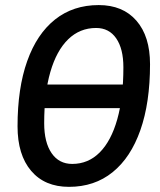

<svg xmlns="http://www.w3.org/2000/svg" viewBox="-20 -723 626 753"><path d="M96.2 -298.8 112.3 -391.6H522.9L506.8 -298.8ZM250.5 9.8Q155.3 9.8 102.1 -53Q48.8 -115.7 48.8 -227.5Q48.8 -377 86.7 -483.4Q124.5 -589.8 195.8 -646.5Q267.1 -703.1 367.2 -703.1Q461.9 -703.1 515.1 -641.8Q568.4 -580.6 568.4 -471.2Q568.4 -320.3 530.5 -212.6Q492.7 -105 421.6 -47.6Q350.6 9.8 250.5 9.8ZM263.2 -80.1Q326.2 -80.1 371.1 -125.2Q416 -170.4 439.9 -255.1Q463.9 -339.8 463.9 -459Q463.9 -531.7 435.8 -572.5Q407.7 -613.3 356.9 -613.3Q293 -613.3 247.3 -568.8Q201.7 -524.4 177.5 -440.9Q153.3 -357.4 153.3 -239.7Q153.3 -164.6 182.4 -122.3Q211.4 -80.1 263.2 -80.1Z"/></svg>

Font: Cascadia Mono NF
Style: Italic
Weight: 400
Italic angle: -10°
Monospace: yes
Designer: Aaron Bell
Foundry: Saja Typeworks
Version: Version 2404.023